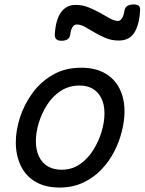

<svg xmlns="http://www.w3.org/2000/svg" viewBox="-20 -823 649 862"><path d="M247 19Q184 19 140 -6.5Q96 -32 73.5 -78.5Q51 -125 51 -184Q51 -238 70 -296.5Q89 -355 126 -405.5Q163 -456 217.5 -487.5Q272 -519 345 -519Q407 -519 450.5 -494.5Q494 -470 516.5 -425.5Q539 -381 539 -323Q539 -282 527.5 -235Q516 -188 493 -143Q470 -98 435 -61.5Q400 -25 353 -3Q306 19 247 19ZM256 -61Q303 -61 338.5 -85.5Q374 -110 398.5 -149Q423 -188 436 -231.5Q449 -275 449 -314Q449 -354 435 -382Q421 -410 396.5 -424.5Q372 -439 338 -439Q290 -439 253 -415Q216 -391 191.5 -352.5Q167 -314 154 -271Q141 -228 141 -190Q141 -150 155 -120.5Q169 -91 195 -76Q221 -61 256 -61ZM256 -640Q225 -640 226 -668Q230 -735 254 -768Q278 -801 320 -801Q350 -801 377.5 -790Q405 -779 429.5 -765Q454 -751 474 -740Q494 -729 510 -729Q519 -729 527 -740Q535 -751 539 -777Q544 -803 581 -803Q597 -803 603.5 -796.5Q610 -790 609 -776Q605 -710 582.5 -675.5Q560 -641 513 -641Q482 -641 455 -652Q428 -663 405 -677Q382 -691 362 -702Q342 -713 325 -713Q313 -713 305.5 -701.5Q298 -690 295 -666Q293 -653 283 -646.5Q273 -640 256 -640Z"/></svg>

Font: Playwrite AU SA
Style: Regular
Weight: 400
Designer: Veronika Burian, José Scaglione
Foundry: TypeTogether
Version: Version 1.002